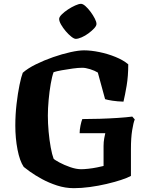

<svg xmlns="http://www.w3.org/2000/svg" viewBox="-20 -983 803 1003"><path d="M366 0Q321 0 278 -14Q235 -28 198.5 -48Q162 -68 137 -86Q112 -104 104 -111Q83 -142 71.5 -201.5Q60 -261 60 -327Q60 -384 66.5 -440Q73 -496 82 -539.5Q91 -583 99 -603Q125 -626 167.5 -647Q210 -668 257.5 -684.5Q305 -701 348 -710.5Q391 -720 419 -720Q455 -720 499 -711Q543 -702 583.5 -685.5Q624 -669 650 -647Q650 -585 641.5 -535Q633 -485 625 -452Q593 -453 567 -457Q541 -461 529 -465L491 -604Q475 -614 451 -621.5Q427 -629 410 -629Q389 -629 360 -625Q331 -621 303 -616Q275 -611 260 -606Q252 -585 245 -545Q238 -505 234 -460Q230 -415 230 -379Q230 -339 234 -295Q238 -251 245 -213Q252 -175 260 -154Q265 -148 290 -134.5Q315 -121 346.5 -110Q378 -99 404 -99Q419 -99 442 -101.5Q465 -104 487 -108.5Q509 -113 521 -116V-220Q521 -242 524.5 -260.5Q528 -279 530 -287H396Q396 -305 400.5 -327Q405 -349 410 -361Q452 -361 501 -362.5Q550 -364 595.5 -367Q641 -370 671 -374L684 -359Q677 -343 670.5 -303Q664 -263 664 -205V-64Q646 -54 612.5 -43Q579 -32 536.5 -22Q494 -12 449.5 -6Q405 0 366 0ZM376 -780Q367 -780 352.5 -791.5Q338 -803 323.5 -820Q309 -837 299 -854.5Q289 -872 289 -884Q289 -894 302.5 -907.5Q316 -921 335 -933.5Q354 -946 373 -954.5Q392 -963 403 -963Q413 -963 426.5 -951Q440 -939 453 -921.5Q466 -904 475 -886.5Q484 -869 484 -858Q484 -848 472 -835Q460 -822 442.5 -809Q425 -796 406.5 -788Q388 -780 376 -780Z"/></svg>

Font: Texturina ExtraBold
Style: Regular
Weight: 800
Designer: Guillermo Torres Carreño
Foundry: Omnibus-Type
Version: Version 1.002; ttfautohint (v1.8.3)